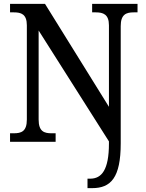

<svg xmlns="http://www.w3.org/2000/svg" viewBox="-20 -734 754 994"><path d="M433 240H457C554 240 605 186 605 8V-599C605 -660 634 -670 672 -670H692V-714H457V-670H476C514 -670 544 -660 544 -603V-181L213 -714H32V-670H52C89 -670 119 -661 119 -603V-115C119 -53 90 -44 51 -44H32V0H268V-44H247C209 -44 180 -53 180 -115V-576L544 -2V9C544 146 506 191 447 191H433Z"/></svg>

Font: Noto Serif Armenian SemiCondensed Medium
Style: Regular
Weight: 500
Width: 4
Designer: Monotype Design Team
Foundry: Monotype Imaging Inc.
Version: Version 2.008